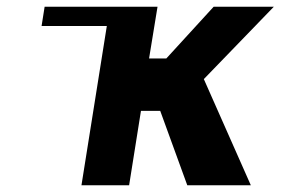

<svg xmlns="http://www.w3.org/2000/svg" viewBox="-20 -548 830 568"><path d="M103 -471H296L221 0H362L397 -220H454L534 0H722L583 -314L790 -528H612L472 -375H421L446 -528H112Z"/></svg>

Font: Aerodynamic
Style: Obl
Weight: 500
Designer: Google
Version: Version 2.000980; 2014